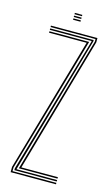

<svg xmlns="http://www.w3.org/2000/svg" viewBox="-108 -716 443 758"><g transform="rotate(15 114.0 -336.5)"><path d="M45.2 -23.2 205.5 -583.5V-594.2H21.8V-600H211.8V-582.5L53.8 -29H203.2V-23.2ZM17.8 0V-21.5L175.5 -571H21.8V-576.8H184.2L24 -20.5V-5.8H203.2V0ZM30 -11.5V-19.2L192.5 -579.8V-582.8H21.8V-588.5H199.5V-583L37 -17.2H203.2V-11.5ZM100 -667.5V-673H130.5V-667.5ZM100 -645V-650.5H130.5V-645ZM100 -656.2V-661.8H130.5V-656.2Z"/></g></svg>

Font: Big Shoulders Inline Display Thin ExtraLight
Style: Regular
Weight: 250
Version: Version 2.002